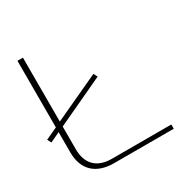

<svg xmlns="http://www.w3.org/2000/svg" viewBox="-161 -804 916 939"><g transform="rotate(-30 297.0 -335.0)"><path d="M-7 -263 4 -241 60 -267V-153C60 -55 117 0 220 0H556V-24H220C137 -24 91 -70 91 -153V-281L361 -407L350 -429L91 -309V-670H60V-294Z"/></g></svg>

Font: LT Wave Thin
Style: Regular
Weight: 100
Designer: Daniel Lyons
Version: Version 2.5 (Glyphs App)